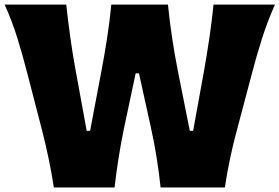

<svg xmlns="http://www.w3.org/2000/svg" viewBox="-20 -830 1237 850"><path d="M218.3 0Q209.5 -60.1 195.1 -128.7Q180.7 -197.3 165.5 -255.9L99.6 -510.3Q82.5 -577.6 57.9 -658Q33.2 -738.3 0.5 -809.6H273.4Q280.8 -739.3 291.7 -661.1Q302.7 -583 315.9 -512.7L363.8 -251H378.9L429.2 -516.6Q442.4 -584.5 454.3 -662.6Q466.3 -740.7 472.7 -809.6H723.6Q730.5 -739.3 741.9 -662.6Q753.4 -585.9 767.6 -515.1L820.3 -251H835L883.3 -516.6Q895.5 -585 907 -662.8Q918.5 -740.7 925.3 -809.6H1197.3Q1164.6 -737.3 1139.4 -657.7Q1114.3 -578.1 1097.2 -511.7L1029.3 -255.9Q1012.7 -195.3 998.3 -127Q983.9 -58.6 975.6 0H690.9Q684.6 -63.5 673.3 -133.3Q662.1 -203.1 647.9 -266.1L595.2 -505.4H580.6L529.8 -266.1Q516.6 -203.6 505.4 -133.1Q494.1 -62.5 487.3 0Z"/></svg>

Font: Pinar-DS2-FD ExtraBold
Style: Regular
Weight: 800
Designer: Amin Abedi
Version: Version 3.000